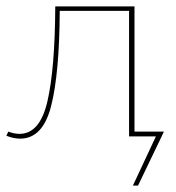

<svg xmlns="http://www.w3.org/2000/svg" viewBox="-24 -427 550 601"><path d="M482 0 408 154H392L464 0H380V-393H163Q162 -197 136 -95Q110 7 39 7Q19 7 -4 -2L2 -15Q21 -8 37 -8Q101 -8 124.5 -110Q148 -212 149 -407H397V-15H489Z"/></svg>

Font: Ysabeau Thin
Style: Regular
Weight: 200
Designer: Christian Thalmann (Catharsis Fonts)
Version: Version 0.003